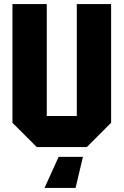

<svg xmlns="http://www.w3.org/2000/svg" viewBox="-20 -720 605 940"><path d="M41 -119V-700H209V-152H356V-700H524V-119L405 0H160ZM386 48 350 200H198L267 48Z"/></svg>

Font: Tektur SemiCondensed
Style: Bold
Weight: 700
Width: 4
Designer: Adam Jagosz
Foundry: Adam Jagosz
Version: Version 1.005;gftools[0.9.30]